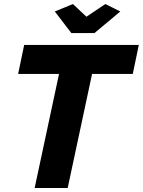

<svg xmlns="http://www.w3.org/2000/svg" viewBox="-20 -933 709 953"><path d="M273 -566H70L100 -710H669L639 -566H437L316 0H152ZM252 -876 342 -913 409 -850 503 -913 577 -876 449 -769H334Z"/></svg>

Font: Raleway Thin ExtraBold
Style: Italic
Weight: 800
Italic angle: -12°
Version: Version 4.026